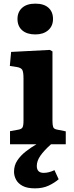

<svg xmlns="http://www.w3.org/2000/svg" viewBox="-20 -792 405 1054"><path d="M174 -603Q128 -603 102 -625.5Q76 -648 76 -688Q76 -726 101.5 -749Q127 -772 174 -772Q221 -772 246 -749.5Q271 -727 271 -688Q271 -649 244.5 -626Q218 -603 174 -603ZM172 242Q129 242 104 228.5Q79 215 68 194Q57 173 57 151Q57 116 75 89Q93 62 121 40Q149 18 180 0H35V-72L80 -80Q98 -83 103.5 -92.5Q109 -102 109 -129V-361Q109 -396 102.5 -408Q96 -420 73 -424L34 -430L41 -507L253 -518L268 -510V-127Q268 -106 272 -94.5Q276 -83 296 -80L341 -71V0H260Q222 34 202 62.5Q182 91 182 119Q182 157 220 157Q248 157 279 142L302 192Q279 212 247 227Q215 242 172 242Z"/></svg>

Font: Literata 12pt
Style: Bold
Weight: 700
Designer: Latin by Veronika Burian and Jose Scaglione. Greek by Irene Vlachou. Cyrillic by Vera Evstafieva.
Foundry: TypeTogether
Version: Version 3.002